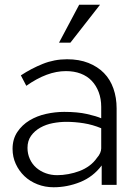

<svg xmlns="http://www.w3.org/2000/svg" viewBox="-20 -780 584 810"><path d="M409 0V-82Q373 -34 318.5 -12Q264 10 206 10Q170 10 138 -2.5Q106 -15 83 -37Q60 -59 46.5 -88.5Q33 -118 33 -152Q33 -193 53 -223Q73 -253 104.5 -272Q136 -291 174.5 -299.5Q213 -308 251 -308Q307 -308 347 -299Q387 -290 407 -281V-329Q407 -363 396.5 -391Q386 -419 367 -439Q348 -459 320.5 -469.5Q293 -480 258 -480Q218 -480 176.5 -464.5Q135 -449 91 -418L68 -462Q112 -491 160.5 -510.5Q209 -530 263 -530Q314 -530 353 -514.5Q392 -499 418.5 -472Q445 -445 458.5 -406.5Q472 -368 472 -323V0ZM389 -114Q398 -124 402.5 -134.5Q407 -145 407 -154V-239Q371 -254 333.5 -260Q296 -266 260 -266Q232 -266 203 -260.5Q174 -255 150 -241.5Q126 -228 111 -207Q96 -186 96 -156Q96 -131 106 -109Q116 -87 133.5 -72Q151 -57 173.5 -49Q196 -41 221 -41Q244 -41 268.5 -45.5Q293 -50 315.5 -58.5Q338 -67 357 -81Q376 -95 389 -114ZM277 -600H229L314 -760H402Z"/></svg>

Font: Rising Sun Light
Style: Regular
Weight: 300
Designer: Matt McInerney, Pablo Impallari, Rodrigo Fuenzalida (Raleway font), Stephen Hutchings (Greek), Cristiano Sobral (main ch
Foundry: The Rising Sun Project Authors
Version: Version 4.327; ttfautohint (v1.8.4.7-5d5b-dirty)